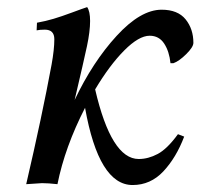

<svg xmlns="http://www.w3.org/2000/svg" viewBox="-20 -518 595 540"><path d="M225.1 -498Q233.4 -486.3 233.4 -459Q233.4 -429.7 224.6 -388.2Q216.3 -349.1 189.9 -236.8Q240.7 -343.8 308.1 -417.2Q375.5 -490.7 434.6 -490.7Q480 -490.7 502 -463.6Q523.9 -436.5 523.9 -397.5Q523.9 -385.7 503.7 -365.7Q483.4 -345.7 467.8 -340.3H459.5Q456.1 -373.5 441.7 -395.5Q427.2 -417.5 400.9 -417.5Q370.6 -417.5 329.3 -376Q288.1 -334.5 247.6 -266.6Q293 -70.8 370.1 -70.8Q397 -70.8 423.6 -85Q450.2 -99.1 480.5 -140.6L498 -133.8Q475.6 -74.7 439.5 -36.1Q403.3 2.4 353 2.4Q257.8 2.4 219.2 -214.8Q162.6 -104.5 141.6 0Q115.7 -2.9 98.1 -2.9L53.7 0Q98.1 -190.9 125 -335.9Q132.8 -378.9 132.8 -407.7Q132.8 -434.6 106 -434.6Q91.8 -434.6 83 -432.6L84 -454.1Q108.4 -458.5 130.6 -465.1Q152.8 -471.7 182.9 -482.9Q212.9 -494.1 225.1 -498Z"/></svg>

Font: Flanker
Style: Italic
Weight: 400
Italic angle: -12°
Designer: Flanker
Version: Version 2.027